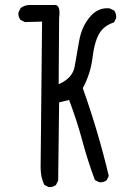

<svg xmlns="http://www.w3.org/2000/svg" viewBox="-20 -764 540 780"><path d="M181.6 -3.9Q196.8 -3.9 207.5 -12.7L216.3 -30.3L220.2 -348.1L260.7 -357.9Q292.5 -273.9 314.7 -191.4Q336.9 -108.9 365.7 -32.2L382.8 -23.9Q385.3 -23.4 387.7 -23.4Q403.3 -23.4 413.6 -32.2L421.9 -49.3Q379.9 -227.1 316.4 -405.8Q348.1 -465.3 356 -530.3Q365.2 -605.5 390.1 -637.7Q409.7 -662.6 443.4 -673.3L451.7 -690.4Q452.1 -693.4 452.1 -694.8Q452.1 -696.3 451.9 -698Q451.7 -699.7 451.4 -702.4Q451.2 -705.1 450.4 -707.8Q449.7 -710.4 448.7 -712.4Q446.8 -717.3 443.4 -721.2L425.3 -730Q419.9 -730.5 415 -730.5Q375.5 -730.5 346.2 -696.3Q311.5 -656.2 301.3 -596.2L283.2 -493.2Q275.4 -449.2 224.6 -424.8L218.3 -421.9L220.2 -691.9Q221.7 -703.6 221.7 -712.4Q221.7 -731.4 214.4 -739.3Q209.5 -744.1 200.7 -744.1L195.3 -743.7H101.6Q80.1 -743.7 64 -731.4L55.2 -713.9Q54.7 -710.9 54.7 -706.5Q54.7 -702.1 56.6 -695.6Q58.6 -689 63.5 -683.1L81.1 -674.3L150.9 -676.3L145 -83.5Q145 -44.9 159.7 -13.2L176.8 -4.4Q179.2 -3.9 181.6 -3.9Z"/></svg>

Font: Bakudai
Style: Light
Weight: 300
Version: Version 1.48